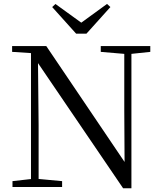

<svg xmlns="http://www.w3.org/2000/svg" viewBox="-20 -966 836 992"><path d="M266.5 -945.4 249.6 -929.6 373.5 -791.9H426.5L550.4 -929.6L533 -945.7L372.7 -829.1H427.3ZM44.5 0H300.9V-30.1L171.8 -42.1H150.3L44.5 -30.1ZM140.1 0H179.5V-319.3L175.7 -704.6H140.1ZM500.6 -698 630.9 -686.9H651.5L756.5 -698V-728H500.6ZM616.1 6.7H659V-728H622.1V-395.1L623.8 -96.7L641.4 -102.9L219.1 -728H42.6V-698L140.7 -691.6L164.7 -655.5L166.9 -653.8Z"/></svg>

Font: Source Han Serif TW VF
Style: Regular
Weight: 250
Designer: Ryoko NISHIZUKA 西塚涼子 (kana & ideographs); Frank Grießhammer (Latin, Greek & Cyrillic); Wenlong ZHANG 张文龙 (bopomofo); San
Foundry: Adobe
Version: Version 2.002;hotconv 1.1.0;makeotfexe 2.6.0